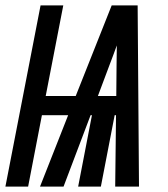

<svg xmlns="http://www.w3.org/2000/svg" viewBox="-50 -690 620 710"><path d="M-30 0 100 -670H184L119 -335H230L363 -670H459L464 0H376L379 -264H374L323 0H239L290 -264H285L185 0H98L202 -264H105L54 0ZM312 -335H380L381 -447Q381 -465 381.5 -484Q382 -503 382 -522Q375 -503 368 -484Q361 -465 354 -447Z"/></svg>

Font: Lode
Style: Bold Italic
Weight: 700
Italic angle: -11°
Monospace: yes
Designer: Belleve Invis
Foundry: Belleve Invis
Version: Version 29.2.0; ttfautohint (v1.8.3)